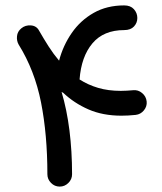

<svg xmlns="http://www.w3.org/2000/svg" viewBox="-20 -648 603 714"><path d="M59.1 -542.5Q74.2 -555.2 95.2 -553.5Q116.2 -551.8 125.5 -533.7Q142.6 -503.9 160.6 -475.6Q178.7 -447.3 199.7 -422.4Q214.4 -478.5 246.8 -525.4Q279.3 -572.3 328.4 -600.1Q377.4 -627.9 441.9 -627.9Q465.3 -627.9 478 -613.8Q490.7 -599.6 490.7 -581.1Q490.7 -563 478.3 -549.6Q465.8 -536.1 441.9 -536.1Q365.2 -536.1 323.7 -486.8Q282.2 -437.5 275.9 -352.5Q307.1 -332.5 344.7 -321.3Q382.3 -310.1 429.2 -310.1Q440.4 -310.1 451.7 -310.8Q462.9 -311.5 475.1 -312.5Q493.7 -314.5 508.5 -302Q523.4 -289.6 525.4 -270.5Q527.3 -252.4 515.1 -237.5Q502.9 -222.7 484.4 -220.7Q456.5 -217.8 431.6 -217.8Q362.3 -217.8 308.8 -241.2Q255.4 -264.6 215.3 -302.7Q211.9 -304.2 209 -306.2Q228.5 -240.7 238.3 -163.1Q248 -85.4 248 0Q248 18.6 234.4 32.2Q220.7 45.9 202.1 45.9Q183.1 45.9 169.7 32.2Q156.2 18.6 156.2 0Q156.2 -147.5 132.6 -267.1Q108.9 -386.7 49.3 -482.4Q41.5 -496.1 43.2 -513.4Q44.9 -530.8 59.1 -542.5Z"/></svg>

Font: Mikhak Medium
Style: Regular
Weight: 500
Designer: Amin Abedi
Version: Version 3.3